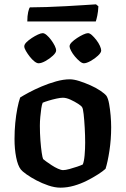

<svg xmlns="http://www.w3.org/2000/svg" viewBox="-20 -866 580 886"><path d="M259 0Q233 0 203.5 -10Q174 -20 147.5 -34Q121 -48 101.5 -62Q82 -76 76 -84Q62 -102 54.5 -140.5Q47 -179 47 -224Q47 -263 50.5 -299Q54 -335 60 -365.5Q66 -396 73 -416Q87 -425 113 -439Q139 -453 172 -467Q205 -481 239 -490.5Q273 -500 302 -500Q321 -500 346 -492Q371 -484 397 -472.5Q423 -461 443 -447.5Q463 -434 471 -424Q479 -412 483.5 -387Q488 -362 490.5 -333Q493 -304 493 -279Q493 -223 485 -170.5Q477 -118 467 -87Q455 -76 432.5 -61.5Q410 -47 381.5 -32.5Q353 -18 321.5 -9Q290 0 259 0ZM271 -81Q282 -81 300.5 -86Q319 -91 336.5 -97Q354 -103 362 -107Q368 -121 370.5 -150Q373 -179 373 -208Q373 -240 371 -276Q369 -312 366 -339Q363 -366 359 -371Q356 -377 340.5 -387Q325 -397 305.5 -406Q286 -415 270 -415Q259 -415 240.5 -411Q222 -407 204 -401.5Q186 -396 177 -392Q173 -383 170.5 -365.5Q168 -348 166 -327Q164 -306 164 -286Q164 -251 166.5 -218Q169 -185 172.5 -161.5Q176 -138 179 -132Q182 -129 193 -121Q204 -113 218.5 -103.5Q233 -94 247.5 -87.5Q262 -81 271 -81ZM367 -574Q359 -574 348 -583Q337 -592 326 -605Q315 -618 308 -631.5Q301 -645 301 -652Q301 -661 311 -671Q321 -681 335.5 -690.5Q350 -700 364 -706.5Q378 -713 386 -713Q394 -713 404 -704Q414 -695 424.5 -681.5Q435 -668 441 -654.5Q447 -641 447 -633Q447 -623 432 -609Q417 -595 398 -584.5Q379 -574 367 -574ZM158 -574Q150 -574 139 -582.5Q128 -591 117.5 -604.5Q107 -618 99.5 -631Q92 -644 92 -652Q92 -661 102 -671Q112 -681 126.5 -690.5Q141 -700 155 -706.5Q169 -713 177 -713Q185 -713 195.5 -704Q206 -695 216 -681.5Q226 -668 232.5 -655Q239 -642 239 -633Q239 -623 224 -609Q209 -595 190 -584.5Q171 -574 158 -574ZM106 -767Q106 -793 110 -810.5Q114 -828 118 -832Q150 -832 194.5 -833.5Q239 -835 285 -837.5Q331 -840 368 -842.5Q405 -845 423 -846L434 -837Q433 -813 429 -794Q425 -775 422 -767Z"/></svg>

Font: Texturina 12pt SemiBold
Style: Regular
Weight: 600
Designer: Guillermo Torres Carreño
Foundry: Omnibus-Type
Version: Version 1.002